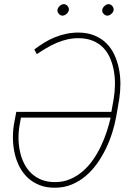

<svg xmlns="http://www.w3.org/2000/svg" viewBox="-20 -874 627 904"><path d="M350.1 -720.7Q392.6 -720.2 425 -706.8Q457.5 -693.4 480.7 -670.4Q503.9 -647.5 518.3 -616.7Q532.7 -585.9 539.8 -551.3Q546.9 -516.6 546.9 -479.7Q546.9 -442.9 541.5 -407.7L526.9 -323.7Q520.5 -287.6 508.3 -249Q496.1 -210.4 478.3 -173.6Q460.4 -136.7 436.8 -103.5Q413.1 -70.3 383.3 -45.2Q353.5 -20 317.4 -5.1Q281.2 9.8 239.3 9.8Q198.7 10.3 167 -2.2Q135.3 -14.6 111.8 -36.1Q88.4 -57.6 73 -86.7Q57.6 -115.7 49.8 -148.9Q42 -182.1 41 -217.5Q40 -252.9 45.4 -287.1L56.6 -347.2H504.4L515.1 -407.7Q520.5 -439 521.2 -472.4Q522 -505.9 516.6 -537.6Q511.2 -569.3 499.5 -597.7Q487.8 -626 467.8 -647.5Q447.8 -668.9 418.7 -681.4Q389.6 -693.8 350.6 -694.3Q322.8 -694.3 296.9 -688.5Q271 -682.6 246.6 -672.1Q222.2 -661.6 199 -647.9Q175.8 -634.3 153.3 -619.1L141.6 -641.1Q164.6 -658.7 189 -673.6Q213.4 -688.5 239.5 -699Q265.6 -709.5 293.2 -715.1Q320.8 -720.7 350.1 -720.7ZM238.8 -16.6Q277.8 -16.6 310.3 -30.5Q342.8 -44.4 369.4 -67.4Q396 -90.3 417.2 -120.6Q438.5 -150.9 454.6 -184.6Q470.7 -218.3 482.2 -253.2Q493.7 -288.1 501 -320.3H78.6L72.3 -285.2Q66.9 -254.9 67.1 -223.4Q67.4 -191.9 73.7 -161.9Q80.1 -131.8 93 -105.5Q106 -79.1 126.2 -59.3Q146.5 -39.6 174.3 -28.1Q202.1 -16.6 238.8 -16.6ZM250.5 -827.6Q252 -837.4 261.2 -845.9Q270.5 -854.5 280.3 -854.5Q285.6 -854.5 290.3 -852.1Q294.9 -849.6 298.3 -845.5Q301.8 -841.3 303.2 -836.4Q304.7 -831.5 304.2 -826.7Q302.7 -816.9 293.2 -808.6Q283.7 -800.3 273.9 -800.3Q263.7 -800.8 256.6 -809.3Q249.5 -817.9 250.5 -827.6ZM461.4 -827.6Q462.9 -837.4 472.2 -845.9Q481.4 -854.5 491.2 -854.5Q501.5 -854.5 508.8 -845.5Q516.1 -836.4 515.1 -826.7Q513.7 -816.9 504.2 -808.6Q494.6 -800.3 484.9 -800.3Q474.6 -800.8 467.3 -809.3Q460 -817.9 461.4 -827.6Z"/></svg>

Font: Roboto Mono Thin
Style: Italic
Weight: 250
Designer: Google
Version: Version 2.000985; 2015; ttfautohint (v1.3)